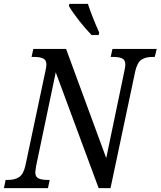

<svg xmlns="http://www.w3.org/2000/svg" viewBox="-39 -965 824 985"><path d="M-10 -42H3Q37 -42 59 -56.5Q81 -71 91 -114L195 -605Q199 -625 199 -634Q199 -657 182.5 -665Q166 -673 135 -673H123L132 -714H300L506 -154L600 -605Q604 -623 604 -634Q604 -657 588 -665Q572 -673 541 -673H529L538 -714H765L755 -673H743Q708 -673 686.5 -658.5Q665 -644 655 -600L528 0H467L247 -594L146 -112Q142 -86 142 -81Q142 -58 158 -50Q174 -42 205 -42H216L207 0H-19ZM314 -935 317 -945H412Q434 -878 470 -798L467 -785H431Q399 -818 366 -860Q333 -902 314 -935Z"/></svg>

Font: Noto Serif Narrow
Style: Italic
Weight: 400
Width: 4
Italic angle: -12°
Designer: Monotype Design Team
Foundry: Monotype Imaging Inc.
Version: Version 1.001